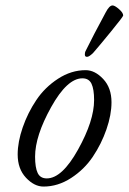

<svg xmlns="http://www.w3.org/2000/svg" viewBox="-20 -672 473 706"><path d="M323 -478Q308 -463 300 -463Q292 -463 292 -471Q292 -479 294 -483Q323 -542 369 -627Q382 -652 394 -652Q402 -652 417.5 -638.5Q433 -625 433 -615Q433 -611 388.5 -556.5Q344 -502 323 -478ZM390 -296Q390 -250 371.5 -196.5Q353 -143 321.5 -96Q290 -49 241.5 -17.5Q193 14 140 14Q106 14 75.5 -18.5Q45 -51 45 -104Q45 -150 63.5 -203.5Q82 -257 113.5 -304Q145 -351 193.5 -382.5Q242 -414 295 -414Q329 -414 359.5 -381.5Q390 -349 390 -296ZM326 -304Q326 -344 316.5 -364Q307 -384 283 -384Q227 -384 168 -278Q109 -172 109 -96Q109 -56 118.5 -36Q128 -16 152 -16Q208 -16 267 -122Q326 -228 326 -304Z"/></svg>

Font: EB Garamond 12
Style: Italic
Weight: 400
Italic angle: -17°
Version: Version 0.016; ttfautohint (v1.8.4)